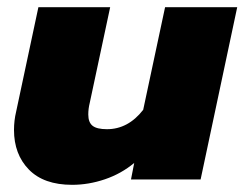

<svg xmlns="http://www.w3.org/2000/svg" viewBox="-20 -500 681 535"><path d="M19 -138Q19 -164 25 -189L87 -480H287L230 -213Q226 -197 226 -181Q226 -159 238 -149.5Q250 -140 278 -140Q337 -140 379 -194L440 -480H641L539 0H345L354 -46Q318 -16 272.5 -0.5Q227 15 181 15Q102 15 60.5 -27.5Q19 -70 19 -138Z"/></svg>

Font: Prompt ExtraBold
Style: Italic
Weight: 800
Italic angle: -12°
Designer: Katatrad Team
Foundry: CadsonDemak
Version: Version 1.001